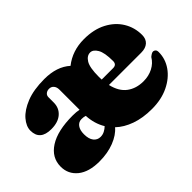

<svg xmlns="http://www.w3.org/2000/svg" viewBox="-85 -716 965 965"><g transform="rotate(-45 397.5 -233.0)"><path d="M779 -286.5Q779 -258 761.5 -242.2Q744 -226.5 712 -226.5H483Q496 -170 531.8 -143.2Q567.5 -116.5 619.5 -116.5Q656.5 -116.5 686.5 -132Q716.5 -147.5 733 -175.5Q750.5 -190 759.5 -189Q766 -188.5 771.5 -183.5Q777 -178.5 777 -166.5Q777 -118.5 748.8 -78Q720.5 -37.5 669.5 -12.8Q618.5 12 551 12Q486 12 436.5 -5.8Q387 -23.5 354.5 -54.5Q329.5 -24.5 282.8 -6.2Q236 12 178 12Q103 12 62 -21.2Q21 -54.5 21 -107.5Q21 -172 79.5 -209.5Q138 -247 245 -247Q271 -247 290.5 -243V-386Q290.5 -404 281.2 -415Q272 -426 256.5 -426Q243 -426 233.8 -418.5Q224.5 -411 224.5 -398V-360.5Q224.5 -321.5 197.2 -297.8Q170 -274 121.5 -274Q41.5 -274 41.5 -343.5Q41.5 -374 68 -405Q94.5 -436 146.2 -456.8Q198 -477.5 274.5 -477.5Q363 -477.5 414.5 -431Q474.5 -478.5 557 -478.5Q626.5 -478.5 676.2 -452.5Q726 -426.5 752.5 -383Q779 -339.5 779 -286.5ZM476 -291.5Q476 -281 476.5 -271.5H557.5Q583 -271.5 583 -297Q583 -357 567.5 -383Q552 -409 531.5 -409Q508 -409 492 -383Q476 -357 476 -291.5ZM219 -140Q219 -106.5 233 -89Q247 -71.5 269 -71.5Q284.5 -71.5 298 -78.5Q311.5 -85.5 321.5 -95.5Q294 -141 291 -199Q280 -203 264.5 -203Q244 -203 231.5 -186.5Q219 -170 219 -140Z"/></g></svg>

Font: Fraunces 72pt S050 Black
Style: Regular
Weight: 900
Version: Version 1.000; ttfautohint (v1.8.3)